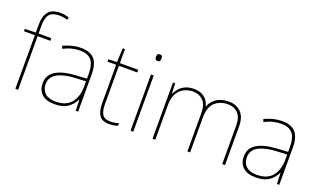

<svg xmlns="http://www.w3.org/2000/svg" viewBox="-78 -1224 2827 1693"><g transform="rotate(20 1336.0 -377.5)"><path d="M138.7 -527.8H257.8V-502.9H138.7V0H112.8V-502.9H10.7V-524.9L112.8 -527.8V-603Q112.8 -681.2 146.2 -723.1Q179.7 -765.1 256.8 -765.1Q281.7 -765.1 300.8 -761.5Q319.8 -757.8 338.9 -752.9L335 -727.1Q316.9 -733.9 296.4 -737.1Q275.9 -740.2 256.8 -740.2Q192.9 -740.2 165.8 -708Q138.7 -675.8 138.7 -603Z M537.6 -537.1Q619.6 -537.1 660.6 -492.7Q701.7 -448.2 701.7 -350.1V0H679.7L675.8 -103H673.8Q652.8 -57.1 607.9 -23.7Q563 9.8 481.9 9.8Q401.9 9.8 361.8 -28.1Q321.8 -65.9 321.8 -128.9Q321.8 -208 388.2 -247.6Q454.6 -287.1 572.8 -293.9L675.8 -299.8V-342.8Q675.8 -433.1 641.8 -472.7Q607.9 -512.2 537.6 -512.2Q497.6 -512.2 460.2 -503.2Q422.9 -494.1 379.9 -472.2L370.6 -498Q410.6 -516.1 452.1 -526.6Q493.7 -537.1 537.6 -537.1ZM675.8 -220.2V-274.9L574.7 -270Q472.7 -265.1 411.1 -232.2Q349.6 -199.2 349.6 -128.9Q349.6 -76.2 383.8 -45.7Q418 -15.1 481.9 -15.1Q581.5 -15.1 627.7 -72Q673.8 -128.9 675.8 -220.2Z M996.6 -15.1Q1021.5 -15.1 1040 -18.6Q1058.6 -22 1075.2 -27.8V-2.9Q1058.6 2 1040.5 5.9Q1022.5 9.8 996.6 9.8Q926.3 9.8 900.9 -30Q875.5 -69.8 875.5 -140.1V-502.9H794.4V-524.9L874.5 -527.8L880.4 -659.2H901.4V-527.8H1073.2V-502.9H901.4V-143.1Q901.4 -82 920.9 -48.6Q940.4 -15.1 996.6 -15.1Z M1206.1 -721.2Q1224.1 -721.2 1228.5 -711.7Q1232.9 -702.1 1232.9 -689.9Q1232.9 -676.8 1228.5 -668Q1224.1 -659.2 1206.1 -659.2Q1190.9 -659.2 1186 -668Q1181.2 -676.8 1181.2 -689.9Q1181.2 -702.1 1186 -711.7Q1190.9 -721.2 1206.1 -721.2ZM1193.4 0V-527.8H1219.2V0Z M1923.8 -538.1Q1991.7 -538.1 2035.9 -495.1Q2080.1 -452.1 2080.1 -360.8V0H2053.7V-359.9Q2053.7 -439.9 2016.4 -476.6Q1979 -513.2 1923.8 -513.2Q1849.1 -513.2 1801 -469.5Q1752.9 -425.8 1752.9 -325.2V0H1727.1V-359.9Q1727.1 -439.9 1689.5 -476.6Q1651.9 -513.2 1596.7 -513.2Q1549.8 -513.2 1511.7 -494.1Q1473.1 -475.1 1449.5 -433.6Q1425.8 -392.1 1425.8 -325.2V0H1399.9V-527.8H1420.9L1424.8 -432.1H1426.8Q1437 -455.1 1458 -480.5Q1478 -504.9 1512 -521.5Q1545.9 -538.1 1596.7 -538.1Q1651.9 -538.1 1690.9 -510Q1730 -481.9 1742.7 -429.2H1745.1Q1763.7 -478 1808.3 -508.1Q1853 -538.1 1923.8 -538.1Z M2425.3 -537.1Q2507.3 -537.1 2548.3 -492.7Q2589.4 -448.2 2589.4 -350.1V0H2567.4L2563.5 -103H2561.5Q2540.5 -57.1 2495.6 -23.7Q2450.7 9.8 2369.6 9.8Q2289.6 9.8 2249.5 -28.1Q2209.5 -65.9 2209.5 -128.9Q2209.5 -208 2275.9 -247.6Q2342.3 -287.1 2460.4 -293.9L2563.5 -299.8V-342.8Q2563.5 -433.1 2529.5 -472.7Q2495.6 -512.2 2425.3 -512.2Q2385.3 -512.2 2347.9 -503.2Q2310.5 -494.1 2267.6 -472.2L2258.3 -498Q2298.3 -516.1 2339.8 -526.6Q2381.3 -537.1 2425.3 -537.1ZM2563.5 -220.2V-274.9L2462.4 -270Q2360.4 -265.1 2298.8 -232.2Q2237.3 -199.2 2237.3 -128.9Q2237.3 -76.2 2271.5 -45.7Q2305.7 -15.1 2369.6 -15.1Q2469.2 -15.1 2515.4 -72Q2561.5 -128.9 2563.5 -220.2Z"/></g></svg>

Font: Nokora Thin
Style: Regular
Weight: 100
Designer: Danh Hong
Version: Version 8.000; ttfautohint (v1.8.3)